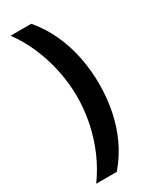

<svg xmlns="http://www.w3.org/2000/svg" viewBox="-223 -768 784 979"><g transform="rotate(-30 169.5 -278.0)"><path d="M299 -274Q299 -194 283.5 -117Q268 -40 235.5 29.5Q203 99 152 158H31Q76 96 106.5 25.5Q137 -45 153 -121.5Q169 -198 169 -275Q169 -354 153 -431Q137 -508 106.5 -580Q76 -652 30 -714H152Q203 -654 235.5 -583Q268 -512 283.5 -434Q299 -356 299 -274Z"/></g></svg>

Font: Noto Sans Hebrew
Style: Bold
Weight: 700
Designer: Monotype Design Team
Foundry: Monotype Imaging Inc.
Version: Version 2.003